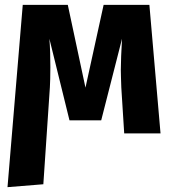

<svg xmlns="http://www.w3.org/2000/svg" viewBox="-20 -551 712 793"><path d="M597 -531H408L333 -189L260 -531H74L11 222L159 210L186 -190C187 -209 188 -236 188 -273C188 -315 187 -354 184 -391L267 -54H398L484 -391C481 -338 479 -295 479 -262C479 -247 480 -223 481 -190L493 0H643Z"/></svg>

Font: Fira Sans
Style: Bold
Weight: 700
Designer: Carrois Corporate & Edenspiekermann AG
Foundry: Carrois Corporate GbR & Edenspiekermann AG
Version: Version 4.203